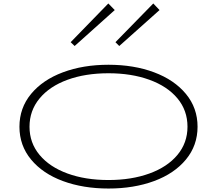

<svg xmlns="http://www.w3.org/2000/svg" viewBox="-20 -1073 1250 1106"><path d="M92 -343Q92 -451 159 -532Q226 -613 342.5 -656.5Q459 -700 605 -700Q751 -700 867.5 -656.5Q984 -613 1051 -532Q1118 -451 1118 -343Q1118 -235 1051 -154Q984 -73 867.5 -30Q751 13 605 13Q459 13 342.5 -30Q226 -73 159 -154Q92 -235 92 -343ZM1060 -343Q1060 -437 1002 -506.5Q944 -576 840.5 -613.5Q737 -651 605 -651Q472 -651 369 -613.5Q266 -576 208 -506Q150 -436 150 -343Q150 -250 208 -180.5Q266 -111 369 -73.5Q472 -36 605 -36Q737 -36 840.5 -73.5Q944 -111 1002 -180.5Q1060 -250 1060 -343ZM387 -830 604 -1053 641 -1015 410 -808ZM645 -830 863 -1053 899 -1015 667 -808Z"/></svg>

Font: BioRhyme Expanded Light
Style: Regular
Weight: 300
Width: 7
Designer: Aoife Mooney
Foundry: Aoife Mooney Type
Version: Version 1.001